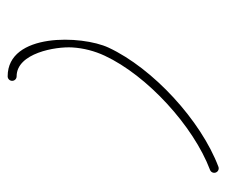

<svg xmlns="http://www.w3.org/2000/svg" viewBox="-66 -528 605 514"><g transform="rotate(-90 237.0 -270.5)"><path d="M290.1 -529C290.1 -529 290.1 -529 290.1 -529C352.2 -529 370.3 -424.8 367.5 -379.7C365.6 -349.7 358 -320.3 345.3 -293.1C292.3 -179.5 157.5 -55.9 39.6 -11.2C33.4 -8.9 30.3 -1.9 32.7 4.3C35 10.4 41.9 13.6 48.1 11.2C48.1 11.2 48.1 11.2 48.1 11.2C171.8 -35.6 311.4 -163.7 367 -282.9C400.3 -354.2 407.4 -553 290.1 -553C283.5 -553 278.1 -547.6 278.1 -541C278.1 -534.3 283.5 -529 290.1 -529Z"/></g></svg>

Font: FRB American Cursive Guidelines Light
Style: Italic
Weight: 300
Italic angle: -25°
Version: Version 2.0;Modular Font Editor K font №1